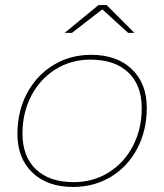

<svg xmlns="http://www.w3.org/2000/svg" viewBox="-20 -737 650 760"><path d="M49 -207Q49 -296 86.5 -367Q124 -438 190.5 -479Q257 -520 341 -520Q442 -520 501.5 -463.5Q561 -407 561 -310Q561 -221 523.5 -149.5Q486 -78 419.5 -37.5Q353 3 269 3Q168 3 108.5 -53.5Q49 -110 49 -207ZM541 -309Q541 -400 487.5 -450.5Q434 -501 338 -501Q262 -501 200.5 -463Q139 -425 104 -358Q69 -291 69 -208Q69 -117 122.5 -66.5Q176 -16 272 -16Q348 -16 409.5 -54Q471 -92 506 -159Q541 -226 541 -309ZM487 -607 385 -700 265 -607H236L370 -717H402L512 -607Z"/></svg>

Font: Montserrat Alternates Thin
Style: Italic
Weight: 250
Italic angle: -11.3°
Designer: Julieta Ulanovsky
Foundry: Julieta Ulanovsky
Version: Version 7.200